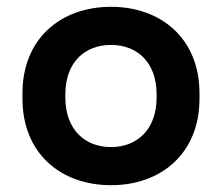

<svg xmlns="http://www.w3.org/2000/svg" viewBox="-20 -530 652 564"><path d="M306 14C454 14 566 -80 566 -240V-256C566 -416 454 -510 306 -510C158 -510 46 -416 46 -256V-240C46 -80 158 14 306 14ZM172 -243V-253C172 -346 228 -398 306 -398C384 -398 440 -346 440 -253V-243C440 -150 383 -98 306 -98C229 -98 172 -150 172 -243Z"/></svg>

Font: Meta Space
Style: Bold
Weight: 700
Designer: Meta Pool / Florian Karsten
Foundry: Meta Pool / Florian Karsten
Version: Version 2.000;Glyphs 3.1.1 (3137)